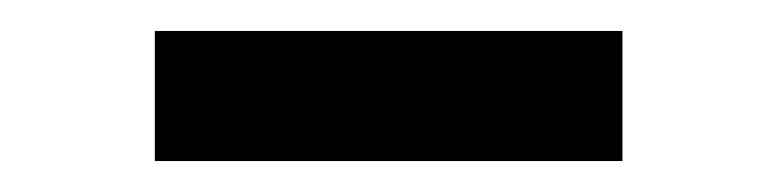

<svg xmlns="http://www.w3.org/2000/svg" viewBox="-20 -757 502 124"><path d="M382 -737V-653H80V-737Z"/></svg>

Font: Amiko SemiBold
Style: Regular
Weight: 600
Designer: Pablo Impallari, Rodrigo Fuenzalida, Andres Torresi
Foundry: Impallari Type
Version: Version 1.001; ttfautohint (v1.3)